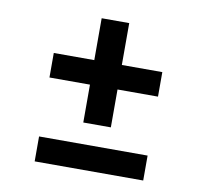

<svg xmlns="http://www.w3.org/2000/svg" viewBox="-67 -631 749 704"><g transform="rotate(10 307.5 -279.5)"><path d="M359 -559.5V-403.6H509.7V-312.3H359V-171.3H256.4V-312.3H105.6V-403.6H256.4V-559.5ZM509.7 -92.8V0H105.6V-92.8Z"/></g></svg>

Font: Fira Code Medium
Style: Regular
Weight: 500
Designer: Carrois Corporate, Edenspiekermann AG, Nikita Prokopov
Foundry: Carrois Corporate, Edenspiekermann AG, Nikita Prokopov
Version: Version 6.002